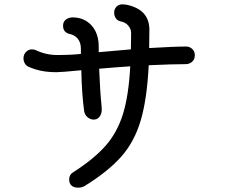

<svg xmlns="http://www.w3.org/2000/svg" viewBox="-20 -843 1040 883"><path d="M876 -589Q876 -570 863.5 -559Q851 -548 834 -548Q774 -548 664 -543Q656 -386 627 -288.5Q598 -191 538 -123Q478 -55 370 12Q357 20 339 20Q319 20 308.5 10Q298 0 298 -18Q298 -28 302.5 -36.5Q307 -45 314 -49Q411 -111 465 -172Q519 -233 545.5 -318.5Q572 -404 579 -538Q517 -534 436 -527Q440 -424 447 -357Q448 -351 448 -339Q448 -320 438 -306.5Q428 -293 411 -293Q396 -293 383 -303.5Q370 -314 367 -332Q356 -412 354 -520Q262 -511 240 -511Q202 -511 171 -517Q140 -523 109 -537Q99 -542 93.5 -552.5Q88 -563 88 -575Q88 -592 99.5 -604Q111 -616 127 -616Q136 -616 143 -613Q191 -590 242 -590Q308 -590 352 -595V-619Q352 -648 337 -665.5Q322 -683 299 -687Q285 -691 277.5 -700Q270 -709 270 -725Q270 -743 283 -753Q296 -763 314 -763Q367 -763 400.5 -726.5Q434 -690 434 -628V-603Q475 -607 582 -616Q583 -640 583 -692Q583 -709 570 -725Q557 -741 533 -745Q519 -749 512 -760Q505 -771 505 -785Q505 -801 515.5 -812Q526 -823 542 -823Q551 -823 563 -821Q667 -799 667 -706Q667 -649 666 -622Q782 -629 837 -629Q852 -629 864 -618Q876 -607 876 -589Z"/></svg>

Font: Tsukimi Rounded Medium
Style: Regular
Weight: 500
Designer: Takashi Funayama
Foundry: Takashi Funayama
Version: Version 1.032; ttfautohint (v1.8.3)